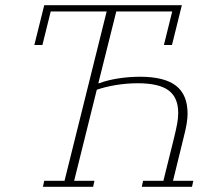

<svg xmlns="http://www.w3.org/2000/svg" viewBox="-20 -718 837 738"><path d="M150 -23H228L390 -674H175L143 -545H112L150 -698H679L641 -545H610L642 -674H427L358 -398H361Q393 -410 434.5 -416.5Q476 -423 518 -423Q612 -423 656.5 -388.5Q701 -354 701 -281Q701 -264 697.5 -242.5Q694 -221 685 -186L645 -23H723L718 0H525L530 -23H608L649 -188Q657 -221 661 -242.5Q665 -264 665 -284Q665 -343 628 -370.5Q591 -398 510 -398Q467 -398 425 -391Q383 -384 352 -373L265 -23H343L338 0H145Z"/></svg>

Font: IBM Plex Serif ExtLt
Style: Italic
Weight: 200
Italic angle: -14°
Designer: Mike Abbink, Paul van der Laan, Pieter van Rosmalen
Foundry: Bold Monday
Version: Version 3.001